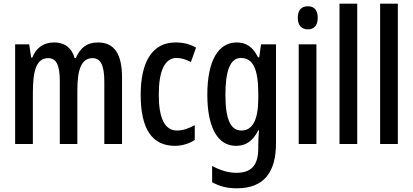

<svg xmlns="http://www.w3.org/2000/svg" viewBox="-20 -780 2237 1040"><path d="M511 -550C452 -550 416 -523 391 -466H384C371 -515 335 -550 273 -550C217 -550 176 -522 155 -468H149L138 -540H62V0H158V-275C158 -390 174 -465 241 -465C284 -465 304 -429 304 -341V0H399V-290C399 -405 421 -465 482 -465C524 -465 545 -428 545 -338V0H641V-360C641 -488 599 -550 511 -550Z M928 10C962 10 1005 -1 1035 -22V-102C1002 -84 970 -73 939 -73C873 -73 840 -138 840 -267C840 -398 873 -466 937 -466C962 -466 987 -458 1014 -444L1042 -522C1011 -540 976 -550 930 -550C802 -550 742 -440 742 -267C742 -81 804 10 928 10Z M1262 -550C1163 -550 1103 -452 1103 -267C1103 -88 1160 10 1258 10C1313 10 1350 -17 1379 -74H1383C1380 -44 1379 -14 1379 8V22C1379 120 1338 156 1260 156C1218 156 1176 144 1129 119V207C1169 229 1210 240 1262 240C1411 240 1475 152 1475 -4V-540H1394L1384 -469H1378C1349 -527 1313 -550 1262 -550ZM1285 -466C1350 -466 1379 -407 1379 -273V-247C1379 -131 1348 -73 1288 -73C1229 -73 1201 -133 1201 -266C1201 -397 1227 -466 1285 -466Z M1648 -746C1611 -746 1593 -724 1593 -683C1593 -643 1613 -621 1648 -621C1682 -621 1701 -643 1701 -683C1701 -723 1684 -746 1648 -746ZM1694 -540H1598V0H1694Z M1915 0V-760H1819V0Z M2135 0V-760H2039V0Z"/></svg>

Font: Noto Sans Myanmar UI ExtraCondensed Medium
Style: Regular
Weight: 500
Width: 2
Designer: Monotype Design Team
Foundry: Monotype Imaging Inc.
Version: Version 2.103